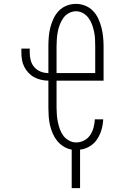

<svg xmlns="http://www.w3.org/2000/svg" viewBox="-20 -763 640 988"><path d="M349 205V7Q327 3 307.5 -9Q288 -21 274 -38.5Q260 -56 251 -77Q242 -98 237 -120Q232 -142 230.5 -164.5Q229 -187 229 -210V-348Q210 -348 191 -352.5Q172 -357 155.5 -366Q139 -375 126 -389Q113 -403 104.5 -420Q96 -437 93 -455.5Q90 -474 90 -493V-513H133V-493Q133 -473 138 -453Q143 -433 156.5 -417.5Q170 -402 189 -394.5Q208 -387 229 -387V-525Q229 -549 231 -573.5Q233 -598 239 -621.5Q245 -645 255.5 -667.5Q266 -690 283 -707.5Q300 -725 323 -734Q346 -743 371 -743Q395 -743 418 -734Q441 -725 458 -707.5Q475 -690 485.5 -667.5Q496 -645 502 -621.5Q508 -598 510.5 -573.5Q513 -549 513 -525V-348H271V-210Q271 -191 272.5 -172Q274 -153 278 -134Q282 -115 288.5 -97Q295 -79 306.5 -64Q318 -49 335.5 -39.5Q353 -30 372 -30Q393 -30 412.5 -40Q432 -50 444 -68Q456 -86 461.5 -107Q467 -128 468 -149H511Q510 -122 502.5 -96Q495 -70 480.5 -47.5Q466 -25 442.5 -10.5Q419 4 392 7V205ZM271 -387H470V-525Q470 -544 469 -563Q468 -582 464 -600.5Q460 -619 453.5 -637Q447 -655 435.5 -670.5Q424 -686 407 -695.5Q390 -705 371 -705Q352 -705 334.5 -695.5Q317 -686 306 -670.5Q295 -655 288 -637Q281 -619 277.5 -600.5Q274 -582 272.5 -563Q271 -544 271 -525Z"/></svg>

Font: Iosevka Curly Slab XLtEx
Style: Regular
Weight: 200
Width: 7
Monospace: yes
Designer: Belleve Invis
Foundry: Belleve Invis
Version: Version 11.1.0; ttfautohint (v1.8.3)